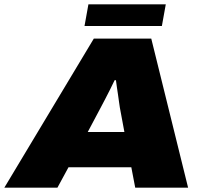

<svg xmlns="http://www.w3.org/2000/svg" viewBox="-57 -866 943 886"><path d="M-37 0 376 -688H641L811 0H567L549 -94H259L208 0ZM348 -257H517L496 -370Q494 -382 492 -397.5Q490 -413 487.5 -429.5Q485 -446 482.5 -463Q480 -480 478 -496H472Q463 -476 451.5 -454Q440 -432 429 -410Q418 -388 408 -370ZM333 -746 351 -846H708L690 -746Z"/></svg>

Font: Archivo SemiExpanded Black
Style: Italic
Weight: 900
Width: 6
Italic angle: -10°
Designer: Hector Gatti
Foundry: Omnibus-Type
Version: Version 2.001